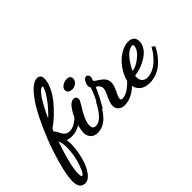

<svg xmlns="http://www.w3.org/2000/svg" viewBox="-240 -1103 1763 1763"><g transform="rotate(-45 641.5 -222.0)"><path d="M185.1 -386.2C191.9 -401.9 198.7 -417.5 206.1 -432.6C213.4 -447.8 223.6 -468.8 237.8 -494.6C252 -520.5 265.1 -543 277.3 -562C289.6 -580.6 302.7 -597.2 316.9 -611.3C331.1 -625.5 343.8 -632.8 355 -632.8C356.9 -632.8 357.9 -631.8 357.9 -629.9C357.9 -623.5 356 -615.7 352.1 -606.4C350.1 -601.6 348.6 -597.7 347.2 -594.7C344.7 -588.9 337.4 -574.2 335.9 -571.8C302.2 -511.7 252 -449.7 185.1 -386.2ZM26.9 204.1C22.9 197.8 21 185.5 21 167C21 99.6 47.9 -12.2 102.1 -168.9C113.3 -147.5 119.1 -115.7 119.1 -74.2C119.1 -56.2 116.2 -24.4 110.8 21C107.9 36.6 103 57.6 95.7 84.5C88.4 110.8 78.1 138.2 65.9 166C53.2 193.8 41.5 208 30.8 208C29.3 208 27.8 206.5 26.9 204.1ZM601.1 -179.2C548.3 -77.6 497.6 -26.9 449.2 -26.9C415.5 -26.9 407.2 -43 407.2 -76.2C407.2 -109.9 424.3 -155.3 458 -212.9C460.9 -218.3 465.3 -225.1 470.7 -233.4C481.4 -250 488.8 -262.7 494.1 -272.9C505.4 -292 511.2 -306.2 511.2 -315.9C511.2 -334 499 -349.1 476.1 -349.1C447.8 -349.1 420.4 -327.1 394 -283.2C386.7 -272.9 379.4 -259.8 371.1 -243.2C368.7 -239.7 367.2 -236.3 366.2 -231.9C363.8 -227.5 362.3 -224.1 360.8 -222.2C356.4 -216.8 348.6 -209.5 336.4 -200.7C324.2 -191.4 313.5 -184.6 305.2 -180.2C285.2 -168.9 263.7 -163.1 241.2 -163.1C207 -163.1 181.2 -183.6 163.1 -225.1C154.8 -245.6 145 -258.8 134.8 -265.1C135.3 -265.6 139.2 -274.9 147 -293C206.1 -332.5 271.5 -394 326.7 -461.4C354 -495.1 376.5 -530.3 394 -567.4C411.1 -604 419.9 -637.7 419.9 -668C419.9 -703.6 404.3 -721.2 373 -721.2C344.2 -721.2 313 -703.6 278.3 -668.9C209.5 -599.1 146.5 -486.3 86.4 -349.6C56.2 -281.2 29.8 -213.9 7.8 -147.5C-14.2 -81.1 -32.2 -18.6 -45.9 40C-59.1 98.6 -65.9 145.5 -65.9 180.2C-65.9 227.5 -52.2 257.8 -24.9 271C-9.3 274.9 0.5 276.9 3.9 276.9C27.3 276.9 48.8 266.1 68.8 245.1C101.6 209.5 126.5 160.6 143.6 97.7C160.6 34.7 168.9 -24.4 168.9 -79.1C168.9 -88.4 167.5 -103.5 165 -125C186 -118.7 206.1 -115.2 224.1 -115.2C261.2 -115.2 298.3 -126 335 -147.9C325.7 -109.4 320.8 -81.1 320.8 -63C320.8 -37.6 328.6 -15.6 344.7 2.4C360.8 20.5 383.8 29.8 414.1 29.8C458.5 29.8 501 10.7 530.8 -16.1C545.4 -29.3 559.6 -44.4 572.8 -62.5C599.1 -97.7 613.8 -128.9 627 -162.1L627.9 -164.1L605 -185.1ZM476.1 -460.9C476.1 -435.1 499 -418 530.8 -418C549.8 -418 567.4 -424.3 583.5 -437.5C599.1 -450.7 606.9 -465.3 606.9 -481.9C606.9 -509.3 591.8 -522.9 561 -522.9C541 -522.9 522 -517.1 503.9 -504.9C485.4 -492.7 476.1 -478 476.1 -460.9Z M606.4 -102.1C646.5 -169.4 677.2 -230 698.7 -283.2C726.6 -268.1 740.7 -249 740.7 -226.1C740.7 -212.9 737.8 -199.2 731.4 -184.1C729.5 -178.2 723.1 -164.1 712.4 -142.1C693.8 -104.5 684.6 -73.7 684.6 -49.8C684.6 -4.9 717.3 25.9 771.5 25.9C820.8 25.9 875.5 1.5 916.5 -32.2C957.5 -65.9 990.2 -106.9 1007.3 -144L1008.3 -146L976.6 -168.9L973.6 -164.1C960.4 -136.2 935.5 -107.4 898.9 -77.6C861.8 -47.4 828.1 -32.2 797.4 -32.2C782.2 -32.2 777.3 -37.1 777.3 -50.8C777.3 -65.9 786.1 -89.4 803.7 -122.1C820.8 -157.2 829.6 -186 829.6 -209C829.6 -250.5 807.1 -276.4 773.4 -299.8C770 -302.2 764.2 -306.2 755.4 -312C746.1 -317.4 739.7 -321.8 736.3 -324.2C726.6 -331.1 721.7 -336.9 721.7 -341.8C721.7 -342.8 722.2 -345.2 723.6 -349.1L726.6 -357.9C730.5 -367.2 732.4 -374 732.4 -378.9C732.4 -385.3 730.5 -392.1 726.6 -399.9C721.2 -409.2 713.9 -414.1 704.6 -414.1C690.4 -414.1 677.7 -403.8 666.5 -383.8C657.7 -365.7 653.3 -350.6 653.3 -338.9C653.3 -327.6 656.2 -318.4 662.6 -311C641.6 -251 614.7 -191.9 582.5 -134.8V-132.8L602.5 -94.2Z M1041 -145C1054.2 -176.3 1075.7 -213.9 1104.5 -251C1133.3 -287.6 1170.4 -314.9 1203.1 -314.9C1212.9 -314.9 1214.8 -311.5 1214.8 -299.8C1214.8 -269.5 1195.8 -238.3 1157.7 -205.6C1119.1 -172.9 1080.6 -152.3 1041 -145ZM1317.9 -175.8C1298.8 -139.2 1269.5 -100.6 1231.4 -65.9C1193.4 -30.8 1143.6 -6.8 1097.2 -6.8C1048.8 -6.8 1025.9 -36.6 1025.9 -80.1C1025.9 -88.9 1026.4 -95.2 1026.9 -99.1C1085 -106.4 1145.5 -128.9 1195.3 -162.1C1245.1 -194.8 1279.3 -243.7 1279.3 -294.9C1279.3 -342.3 1250 -366.2 1201.2 -366.2C1171.4 -366.2 1140.6 -356.9 1108.4 -338.9C1076.2 -320.8 1047.9 -297.9 1023.4 -270C998.5 -242.2 978.5 -211.4 962.4 -177.2C945.8 -142.6 938 -110.4 938 -80.1C938 -43.9 950.2 -14.2 974.6 9.3C998.5 32.2 1032.2 43.9 1075.2 43.9C1139.2 43.9 1201.2 18.1 1246.6 -22.5C1292 -62.5 1326.2 -108.9 1348.1 -158.2L1349.1 -160.2L1321.3 -181.2Z"/></g></svg>

Font: Dancing Script
Style: Regular
Weight: 800
Designer: Pablo Impallari
Foundry: Pablo Impallari
Version: Version 2.001